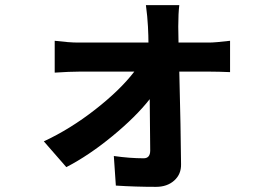

<svg xmlns="http://www.w3.org/2000/svg" viewBox="-20 -642 1040 742"><path d="M669.9 -477.5H788.1Q810.5 -477.5 869.1 -484.4V-363.3Q822.3 -365.2 793 -365.2H672.9Q678.7 -138.7 679.7 -7.8Q680.7 31.2 653.3 55.7Q626 80.1 583 80.1Q502.9 80.1 427.7 75.2L419.9 -39.1Q481.4 -30.3 535.2 -30.3Q560.5 -30.3 560.5 -60.5Q560.5 -106.4 558.6 -258.8Q504.9 -190.4 414.1 -115.7Q323.2 -41 236.3 3.9L149.4 -95.7Q252 -143.6 348.1 -218.8Q444.3 -293.9 499 -365.2H285.2Q250 -365.2 191.4 -361.3V-484.4Q248 -477.5 282.2 -477.5H553.7Q553.7 -502 551.8 -539.1Q549.8 -578.1 543.9 -622.1H672.9Q668.9 -589.8 668.9 -539.1Z"/></svg>

Font: Gen Shin Gothic Bold
Style: Bold
Weight: 700
Designer: [Source Han Sans]
Ryoko NISHIZUKA  (kana & ideographs); Paul D. Hunt (Latin, Greek & Cyrillic); Wenlong ZHANG  (bopomofo
Version: Version 1.002.20150607